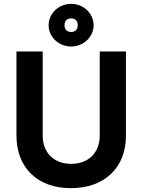

<svg xmlns="http://www.w3.org/2000/svg" viewBox="-20 -969 744 1003"><path d="M350 14C526 14 638 -93 638 -261V-700H501V-261C501 -171 442 -113 352 -113C262 -113 203 -171 203 -261V-700H66V-261C66 -93 176 14 350 14ZM352 -726C415 -726 469 -775 469 -837C469 -900 415 -949 352 -949C288 -949 234 -900 234 -837C234 -775 288 -726 352 -726ZM352 -802C330 -802 317 -815 317 -837C317 -860 330 -873 352 -873C373 -873 386 -860 386 -837C386 -815 373 -802 352 -802Z"/></svg>

Font: HB Figtree Prototype
Style: Bold
Weight: 700
Designer: Alfredo Marco Pradil
Foundry: Hanken Design Co.®
Version: Version 1.002;Glyphs 3.2 (3228)